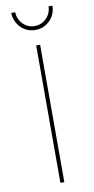

<svg xmlns="http://www.w3.org/2000/svg" viewBox="-98 -921 471 962"><g transform="rotate(-10 138.0 -440.5)"><path d="M128 -699H148V0H128ZM53 -881Q55 -845 79 -820.5Q103 -796 138 -796Q173 -796 197.5 -820.5Q222 -845 223 -881H243Q242 -836 211.5 -806Q181 -776 138 -776Q95 -776 65 -806Q35 -836 33 -881Z"/></g></svg>

Font: Alexandria Thin
Style: Regular
Weight: 250
Designer: Mohamed Gaber
Foundry: Kief Type Foundry
Version: Version 5.100